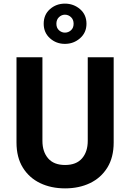

<svg xmlns="http://www.w3.org/2000/svg" viewBox="-20 -1016 717 1059"><path d="M221 -885Q221 -935 255.5 -965.5Q290 -996 338 -996Q386 -996 421.5 -965.5Q457 -935 457 -885Q457 -836 421.5 -805Q386 -774 338 -774Q290 -774 255.5 -805Q221 -836 221 -885ZM291 -885Q291 -862 305.5 -849Q320 -836 338 -836Q357 -836 371.5 -849Q386 -862 386 -885Q386 -908 371.5 -921.5Q357 -935 338 -935Q320 -935 305.5 -921.5Q291 -908 291 -885ZM71 -700H214V-239Q214 -179 245.5 -142.5Q277 -106 339 -106Q401 -106 432.5 -142.5Q464 -179 464 -239V-700H607V-230Q607 -148 572 -91.5Q537 -35 476.5 -6Q416 23 339 23Q262 23 201.5 -6Q141 -35 106 -91.5Q71 -148 71 -230Z"/></svg>

Font: Jost* Semi
Style: Regular
Weight: 600
Version: Version 3.7